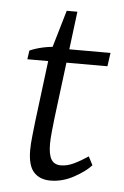

<svg xmlns="http://www.w3.org/2000/svg" viewBox="-45 -568 393 609"><g transform="rotate(5 152.0 -263.5)"><path d="M138 7Q104 7 85 -14Q66 -35 66 -84Q66 -103 69 -129.5Q72 -156 74 -175L101 -391L143 -534H177L134 -191Q132 -173 129.5 -149Q127 -125 127 -109Q127 -75 136.5 -59.5Q146 -44 167 -44Q187 -44 208 -54Q229 -64 253 -80L267 -53Q248 -32 212 -12.5Q176 7 138 7ZM32 -370 36 -398Q54 -406 76 -411Q98 -416 121 -417L144 -413H293L287 -370Z"/></g></svg>

Font: Rasa Light
Style: Italic
Weight: 300
Italic angle: -7.10001°
Designer: Anna Giedrys (Yrsa+Rasa design), David Brezina (Yrsa art-direction, Rasa art-direction, design)
Foundry: Rosetta Type Foundry
Version: Version 2.004